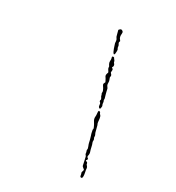

<svg xmlns="http://www.w3.org/2000/svg" viewBox="-183 -744 913 994"><g transform="rotate(30 273.5 -246.5)"><path d="M359 -207Q360 -209 362 -208.5Q364 -208 366 -207Q368 -206 369.5 -204Q371 -202 371 -200Q371 -198 376 -193.5Q381 -189 383 -176Q385 -149 388 -145Q390 -143 393 -129.5Q396 -116 398 -110.5Q400 -105 400 -103Q400 -101 404 -93.5Q408 -86 407 -81.5Q406 -77 409.5 -71.5Q413 -66 412 -59.5Q411 -53 414 -47Q417 -41 420 -26.5Q423 -12 426 -4Q431 9 427 22Q426 27 429.5 30.5Q433 34 434 34Q435 34 435 36Q435 38 434.5 40.5Q434 43 432 44Q427 49 435 51Q443 53 443 61Q443 64 447 68Q454 75 454 84Q454 89 457 102.5Q460 116 460 125.5Q460 135 456 137Q446 140 445 127Q444 119 442 116Q440 113 443 105Q446 97 445 95Q444 93 437 88Q430 83 429.5 79Q429 75 427 67Q421 42 420 35Q419 28 415 24.5Q411 21 411 15.5Q411 10 408.5 4.5Q406 -1 407.5 -5.5Q409 -10 404 -22Q399 -34 398 -40Q396 -52 389 -74Q384 -88 383 -95.5Q382 -103 381 -105.5Q380 -108 381.5 -111.5Q383 -115 379 -122.5Q375 -130 373.5 -134Q372 -138 367 -145Q357 -159 359 -174Q360 -180 358.5 -192.5Q357 -205 359 -207ZM291 -485Q292 -482 296.5 -477Q301 -472 301 -468Q301 -464 305.5 -459.5Q310 -455 310 -449Q310 -443 308 -441Q303 -437 311 -433Q316 -430 314.5 -420.5Q313 -411 315.5 -409Q318 -407 321.5 -402Q325 -397 323 -391.5Q321 -386 325.5 -377.5Q330 -369 329.5 -357.5Q329 -346 335 -338.5Q341 -331 341 -327.5Q341 -324 343 -318Q344 -311 347 -302Q349 -293 352 -285Q355 -277 354 -273Q353 -269 355.5 -265Q358 -261 358 -254Q358 -247 361 -242.5Q364 -238 362 -229Q360 -220 359.5 -219.5Q359 -219 353.5 -222Q348 -225 347.5 -235.5Q347 -246 343 -249Q336 -253 339 -262Q341 -266 336 -273Q331 -280 331 -283.5Q331 -287 328.5 -290.5Q326 -294 327 -300.5Q328 -307 320 -321Q311 -334 310 -338Q309 -342 312 -347L315 -353L310 -363Q305 -373 301 -378Q296 -385 300 -397Q303 -403 302 -406Q301 -409 295 -417Q291 -423 291 -429Q291 -435 289.5 -436Q288 -437 284 -445Q280 -453 281 -462.5Q282 -472 280 -477.5Q278 -483 279 -485.5Q280 -488 285 -488Q290 -488 291 -485ZM241 -626Q250 -636 260 -626Q264 -622 263 -614Q260 -592 271 -581Q276 -576 274 -573Q270 -566 276 -558Q280 -552 280 -545.5Q280 -539 283.5 -534.5Q287 -530 286 -519Q286 -503 282 -501Q280 -500 278.5 -501.5Q277 -503 273 -509Q267 -520 257 -553Q256 -558 256 -565Q256 -572 251 -579Q246 -586 246 -588.5Q246 -591 242 -603Q238 -617 237.5 -620Q237 -623 241 -626Z"/></g></svg>

Font: TT2020 Style D
Style: Italic
Weight: 400
Italic angle: -15°
Version: Version 0.2.000